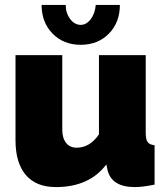

<svg xmlns="http://www.w3.org/2000/svg" viewBox="-20 -750 678 780"><path d="M369 -730H467Q467 -659 422.5 -613.5Q378 -568 308 -568Q238 -568 193.5 -613.5Q149 -659 149 -730H247Q247 -697 265 -673Q283 -649 308 -649Q331 -649 348.5 -672Q366 -695 369 -730ZM43 -180V-526H233V-223Q233 -189 248.5 -169.5Q264 -150 291 -150Q345 -150 382 -204V-526H572V-210Q572 -183 580 -172.5Q588 -162 608 -160V0Q559 10 528 10Q431 10 416 -63L412 -82Q343 10 207 10Q127 10 85 -39Q43 -88 43 -180Z"/></svg>

Font: Raleway-v4020 Black
Style: Regular
Weight: 900
Designer: Matt McInerney, Pablo Impallari, Rodrigo Fuenzalida
Foundry: Matt McInerney, Pablo Impallari, Rodrigo Fuenzalida
Version: Version 4.020;PS 004.020;hotconv 1.0.88;makeotf.lib2.5.64775